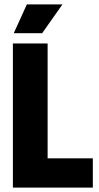

<svg xmlns="http://www.w3.org/2000/svg" viewBox="-20 -859 452 879"><path d="M39 0V-660H198V0ZM67 0V-134H405V0ZM173 -707H43L103 -839H266Z"/></svg>

Font: Bricolage Grotesque 72pt SemiCondensed ExtraBold
Style: Regular
Weight: 800
Width: 4
Designer: Mathieu Triay
Foundry: Atelier Triay
Version: Version 1.001;gftools[0.9.33.dev8+g029e19f]